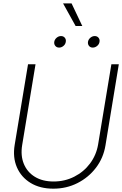

<svg xmlns="http://www.w3.org/2000/svg" viewBox="-20 -1108 724 1137"><path d="M295.9 9.3Q216.8 9.3 161.1 -24.7Q105.5 -58.6 80.1 -117.2Q54.7 -175.8 66.9 -250L146 -727.5H190.4L111.3 -249Q101.1 -186.5 121.1 -137.7Q141.1 -88.9 186.5 -61Q231.9 -33.2 297.4 -33.2Q363.8 -33.2 419.9 -61.8Q476.1 -90.3 513.2 -139.9Q550.3 -189.5 561 -252.4L639.6 -727.5H683.6L604.5 -246.6Q592.3 -172.4 548.3 -114.7Q504.4 -57.1 439 -23.9Q373.5 9.3 295.9 9.3ZM427.7 -954.1 353.5 -1087.9H403.8L467.3 -954.1ZM330.1 -826.2Q315.9 -826.2 307.6 -836.2Q299.3 -846.2 301.3 -860.4Q303.7 -874.5 315.4 -884.5Q327.1 -894.5 341.3 -894.5Q355.5 -894.5 363.8 -884.5Q372.1 -874.5 369.6 -860.4Q367.7 -846.2 356 -836.2Q344.2 -826.2 330.1 -826.2ZM529.3 -826.2Q515.1 -826.2 507.1 -836.2Q499 -846.2 501 -860.4Q503.4 -874.5 515.1 -884.5Q526.9 -894.5 541 -894.5Q555.2 -894.5 563.5 -884.5Q571.8 -874.5 569.3 -860.4Q567.4 -846.2 555.4 -836.2Q543.5 -826.2 529.3 -826.2Z"/></svg>

Font: Inter Display ExtraLight
Style: Italic
Weight: 200
Italic angle: -9.39999°
Designer: Rasmus Andersson
Foundry: rsms
Version: Version 4.000;git-a52131595